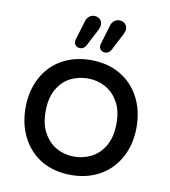

<svg xmlns="http://www.w3.org/2000/svg" viewBox="-81 -774 756 855"><g transform="rotate(10 297.0 -347.0)"><path d="M211.9 -578.1Q211.9 -584 212.9 -585.9L239.3 -673.8Q243.2 -688.5 253.9 -696.8Q264.6 -705.1 277.3 -705.1Q292 -705.1 302.2 -695.8Q312.5 -686.5 312.5 -671.9Q312.5 -661.1 305.7 -647.5L265.6 -570.3Q255.9 -552.7 239.3 -552.7Q227.5 -552.7 219.7 -559.6Q211.9 -566.4 211.9 -578.1ZM325.2 -578.1Q325.2 -584 326.2 -585.9L352.5 -673.8Q356.4 -688.5 367.2 -696.8Q377.9 -705.1 390.6 -705.1Q405.3 -705.1 415.5 -695.8Q425.8 -686.5 425.8 -671.9Q425.8 -661.1 418.9 -647.5L378.9 -570.3Q369.1 -552.7 352.5 -552.7Q340.8 -552.7 333 -559.6Q325.2 -566.4 325.2 -578.1ZM165 -21.5Q108.4 -54.7 77.1 -114.3Q45.9 -173.8 45.9 -249Q45.9 -325.2 77.1 -384.8Q108.4 -444.3 165.5 -476.6Q222.7 -508.8 296.9 -508.8Q371.1 -508.8 427.7 -476.6Q485.4 -443.4 516.6 -384.3Q547.9 -325.2 547.9 -249Q547.9 -172.9 516.6 -114.3Q484.4 -53.7 427.2 -21.5Q370.1 10.7 296.9 10.7Q221.7 10.7 165 -21.5ZM374 -90.8Q412.1 -110.4 434.6 -150.9Q457 -191.4 457 -250Q457 -311.5 433.6 -349.6Q412.1 -386.7 376.5 -406.2Q340.8 -425.8 296.9 -425.8Q256.8 -425.8 219.7 -408.2Q181.6 -388.7 159.2 -348.6Q136.7 -308.6 136.7 -250Q136.7 -187.5 160.2 -149.4Q181.6 -111.3 217.3 -91.8Q252.9 -72.3 296.9 -72.3Q336.9 -72.3 374 -90.8Z"/></g></svg>

Font: KTXP_ComRound
Style: Medium
Weight: 500
Version: Version 1.01;May 16, 2022;FontCreator 13.0.0.2683 64-bit